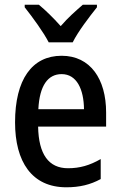

<svg xmlns="http://www.w3.org/2000/svg" viewBox="-20 -786 511 816"><path d="M187 -606H289C311 -651 360 -715 392 -755V-766H332C299 -737 271 -713 238 -675C207 -710 172 -744 145 -766H85V-755C119 -712 165 -649 187 -606ZM242 -549C116 -549 44 -448 44 -266C44 -99 115 10 262 10C318 10 364 -1 408 -25V-110C361 -83 319 -71 269 -71C187 -71 144 -130 142 -248H431V-308C431 -450 364 -549 242 -549ZM242 -471C306 -471 336 -407 337 -322H143C148 -423 184 -471 242 -471Z"/></svg>

Font: Noto Sans Sinhala UI Condensed Medium
Style: Regular
Weight: 500
Width: 3
Designer: Jelle Bosma - Monotype Design Team
Foundry: Monotype Imaging Inc.
Version: Version 2.006